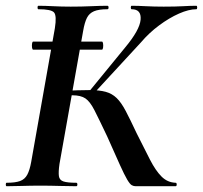

<svg xmlns="http://www.w3.org/2000/svg" viewBox="-34 -645 703 665"><path d="M81 -473Q78 -473 77 -480Q76 -487 77 -494Q78 -501 81 -501H319Q322 -501 323 -494Q324 -487 323 -480Q322 -473 319 -473ZM436 0Q429 0 422.5 -3.5Q416 -7 406.5 -23Q397 -39 381 -74.5Q365 -110 337 -173Q309 -232 293.5 -262.5Q278 -293 262 -304Q246 -315 216 -315Q208 -315 199 -314Q190 -313 179 -312V-330Q241 -333 276 -333Q310 -333 332 -327Q354 -321 370 -305.5Q386 -290 401.5 -260.5Q417 -231 439 -184Q466 -130 485.5 -92Q505 -54 525.5 -33.5Q546 -13 574 -12Q578 -12 578 -6Q578 0 574 0ZM-11 0Q-14 0 -14 -6Q-14 -12 -11 -12Q19 -12 35.5 -18Q52 -24 60.5 -40Q69 -56 74 -84L156 -547Q163 -591 153 -602Q143 -613 99 -613Q96 -613 96 -619Q96 -625 99 -625Q122 -625 150.5 -623.5Q179 -622 211 -622Q249 -622 281.5 -623.5Q314 -625 338 -625Q342 -625 342 -619Q342 -613 338 -613Q308 -613 291.5 -606Q275 -599 267 -583Q259 -567 254 -538L172 -77Q168 -49 170 -35Q172 -21 186 -16.5Q200 -12 230 -12Q234 -12 234 -6Q234 0 230 0Q204 0 172.5 -1Q141 -2 105 -2Q72 -2 42 -1Q12 0 -11 0ZM287 -317 273 -326 399 -480Q450 -541 453 -577Q456 -613 422 -613Q419 -613 419 -619Q419 -625 422 -625Q444 -625 471.5 -623.5Q499 -622 533 -622Q575 -622 600 -623.5Q625 -625 646 -625Q649 -625 649 -619Q649 -613 646 -613Q620 -613 586 -598Q552 -583 517 -557Q482 -531 454 -498Z"/></svg>

Font: Cormorant Light
Style: Italic
Weight: 300
Italic angle: -10°
Designer: Christian Thalmann (Catharsis Fonts)
Foundry: Catharsis Fonts
Version: Version 4.000